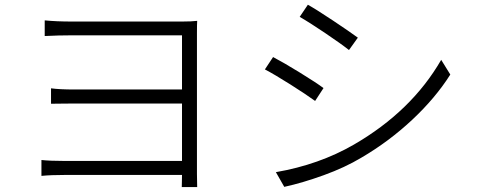

<svg xmlns="http://www.w3.org/2000/svg" viewBox="-20 -762 1993 803"><path d="M167 -676.8Q215.8 -671.9 281.2 -671.9H741.2Q781.2 -671.9 804.7 -674.8Q803.7 -662.1 803.7 -623V-34.2Q803.7 -23.4 804.2 -5.4Q804.7 12.7 804.7 20.5H740.2Q740.2 15.6 740.7 -1Q741.2 -17.6 741.2 -30.3H250Q192.4 -30.3 153.3 -26.4V-92.8Q190.4 -88.9 250 -88.9H741.2V-329.1H293Q270.5 -329.1 236.3 -328.6Q202.1 -328.1 193.4 -328.1V-392.6Q229.5 -387.7 291 -387.7H741.2V-614.3H281.2Q225.6 -614.3 167 -611.3Z M1267.6 -742.2Q1305.7 -720.7 1373 -675.8Q1440.4 -630.9 1476.6 -604.5L1439.5 -552.7Q1406.2 -579.1 1340.3 -623.5Q1274.4 -668 1233.4 -691.4ZM1087.9 -471.7 1122.1 -523.4Q1165 -501 1234.9 -458Q1304.7 -415 1333 -393.6L1297.9 -339.8Q1261.7 -366.2 1195.3 -408.2Q1128.9 -450.2 1087.9 -471.7ZM1133.8 -42Q1314.5 -73.2 1460 -157.2Q1701.2 -296.9 1825.2 -511.7L1863.3 -450.2Q1800.8 -351.6 1703.6 -260.7Q1606.4 -169.9 1491.2 -102.5Q1422.9 -61.5 1334 -29.3Q1245.1 2.9 1168.9 19.5Z"/></svg>

Font: Min Sans Light
Style: Regular
Weight: 300
Designer: Jinseong-Kim, NotoSansCJK, Nunito
Foundry: Jinseong-Kim
Version: Version 1.400;Glyphs 3.1.2 (3151)